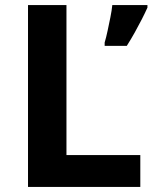

<svg xmlns="http://www.w3.org/2000/svg" viewBox="-20 -734 605 754"><path d="M90 0V-714H241V-125H531V0ZM559 -704Q549 -682 536.5 -657.5Q524 -633 509.5 -607Q495 -581 478 -554H391V-567Q397 -587 402.5 -613Q408 -639 413.5 -666Q419 -693 421 -714H559Z"/></svg>

Font: Noto Sans Adlam Unjoined
Style: Bold
Weight: 700
Version: Version 3.001